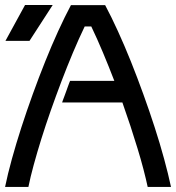

<svg xmlns="http://www.w3.org/2000/svg" viewBox="-20 -736 693 756"><path d="M561.5 0Q554.7 -31.7 544.7 -70.1Q534.7 -108.4 521.7 -150.9Q508.8 -193.4 493.7 -239.5Q478.5 -285.6 461.9 -332.5H224.6Q225.1 -334.5 227.5 -341.1Q230 -347.7 233.4 -356.7Q236.8 -365.7 240.5 -376Q244.1 -386.2 247.3 -395Q250.5 -403.8 252.9 -410.2Q255.4 -416.5 255.9 -417.5H430.2Q408.2 -474.6 385.5 -528.8Q362.8 -583 339.4 -631.8H313.5Q290 -583 266.8 -527.8Q243.7 -472.7 221.9 -415.5Q200.2 -358.4 179.9 -300.8Q159.7 -243.2 142.8 -189.2Q126 -135.3 112.8 -86.9Q99.6 -38.6 91.8 0H0Q10.3 -50.3 26.9 -110.4Q43.5 -170.4 64.2 -234.6Q85 -298.8 108.9 -365Q132.8 -431.2 158 -493.9Q183.1 -556.6 209 -613.3Q234.9 -669.9 259.3 -715.8H394Q418.5 -669.9 444.3 -613.3Q470.2 -556.6 495.4 -493.9Q520.5 -431.2 544.4 -365Q568.4 -298.8 589.1 -234.6Q609.9 -170.4 626.2 -110.4Q642.6 -50.3 653.3 0ZM78.6 -716.3H187.5L96.2 -575.2H1.5Z"/></svg>

Font: Arian AMU
Style: Regular
Weight: 400
Designer: Ruben Hakobyan (Tarumian)
Foundry: Ruben Hakobyan (Tarumian)
Version: Version 4.003